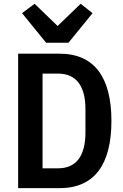

<svg xmlns="http://www.w3.org/2000/svg" viewBox="-20 -977 640 997"><path d="M74.2 0H289.4C470.5 0 558.6 -123.2 558.6 -349.1C558.6 -574.9 470.5 -698.2 289.4 -698.2H74.2ZM94.5 -908.7 219.5 -755H335.6L460.6 -908.7L398.8 -957.4L279.1 -842L159.8 -957.4ZM201 -103V-594.8H281.2C377.5 -594.8 423.7 -528.4 423.7 -409.8V-289.1C423.7 -169.4 377.5 -103 281.2 -103Z"/></svg>

Font: Margiela Mono SemiBold
Style: Regular
Weight: 600
Designer: Mike Abbink, Paul van der Laan, Pieter van Rosmalen
Foundry: Bold Monday
Version: Version 2.003 2021